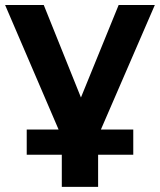

<svg xmlns="http://www.w3.org/2000/svg" viewBox="-22 -559 635 763"><path d="M223.6 55.9H84.2V-44.2H225.6L225.1 -11L-1.7 -539.1H151.9L317.1 -128.2H282L449.5 -539.1H593.3L366.5 -15.4L365.2 -44.2H507.6V55.9H367.9V183.6H223.6Z"/></svg>

Font: Min Sans VF VF
Style: Regular
Weight: 400
Designer: Jinseong-Kim, NotoSansCJK, Nunito
Foundry: Jinseong-Kim
Version: Version 1.420;Glyphs 3.1.2 (3151)